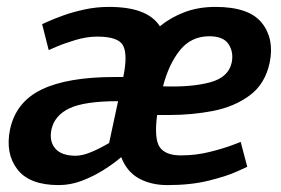

<svg xmlns="http://www.w3.org/2000/svg" viewBox="-20 -528 815 556"><path d="M586 -423Q534 -423 501.5 -383Q469 -343 452 -278Q534 -275 588 -289.5Q642 -304 651 -347Q657 -377 642 -400Q627 -423 586 -423ZM150 8Q65 8 30 -38Q-5 -84 9 -153Q26 -233 101 -269Q176 -305 312 -305H337L322 -235Q225 -235 181.5 -214.5Q138 -194 129 -153Q122 -119 140 -98Q158 -77 199 -77Q219 -77 245 -88Q271 -99 296 -114L337 -305Q350 -368 337 -395Q324 -422 262 -422Q231 -422 198 -412Q165 -402 143 -392.5Q121 -383 121 -383L102 -458Q102 -458 118.5 -465.5Q135 -473 162.5 -483Q190 -493 224.5 -500.5Q259 -508 295 -508Q352 -508 388.5 -494Q425 -480 443 -452Q475 -478 515 -493Q555 -508 604 -508Q701 -508 738 -462Q775 -416 761 -347Q748 -285 703.5 -252Q659 -219 598 -207Q537 -195 471 -195H435Q426 -126 442.5 -102Q459 -78 504 -78Q547 -78 587 -88Q627 -98 652 -107.5Q677 -117 677 -117L696 -45Q696 -45 666.5 -31.5Q637 -18 585 -5Q533 8 465 8Q417 8 382 -11.5Q347 -31 331 -73Q309 -54 279.5 -35.5Q250 -17 217 -4.5Q184 8 150 8Z"/></svg>

Font: Epunda Sans SemiBold
Style: Italic
Weight: 600
Italic angle: -12.0243°
Designer: Simon Atzbach
Foundry: typofactur
Version: Version 2.204; ttfautohint (v1.8.4.7-5d5b)